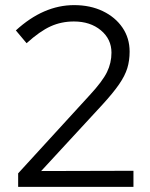

<svg xmlns="http://www.w3.org/2000/svg" viewBox="-20 -731 588 751"><path d="M51 0V-53L331 -359Q381 -413 398.5 -449Q416 -485 416 -525Q416 -578 374.5 -612.5Q333 -647 269 -647Q220 -647 178 -628Q136 -609 84 -562L42 -612Q150 -711 270 -711Q333 -711 382 -687.5Q431 -664 459 -623Q487 -582 487 -529Q487 -494 478 -464.5Q469 -435 446 -401.5Q423 -368 380 -321L141 -62L502 -63V0Z"/></svg>

Font: Red Hat Text VF
Style: Regular
Weight: 400
Designer: Pentagram, MCKL
Foundry: Pentagram, MCKL
Version: Version 1.023